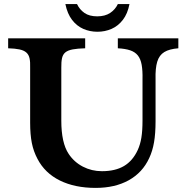

<svg xmlns="http://www.w3.org/2000/svg" viewBox="-20 -899 910 942"><path d="M357.9 -878.9Q370.6 -852.1 394.5 -835.4Q418.5 -818.8 457 -818.8Q495.1 -818.8 520.3 -835.4Q545.4 -852.1 558.1 -878.9H615.2Q606 -831.5 582.8 -801.5Q559.6 -771.5 527.3 -757.3Q495.1 -743.2 458 -743.2Q420.9 -743.2 388.7 -757.3Q356.4 -771.5 333.5 -801.5Q310.5 -831.5 300.8 -878.9ZM20 -710.9H397.9V-662.1Q360.4 -661.1 336.9 -656.7Q313.5 -652.3 301 -642.3Q288.6 -632.3 284.4 -614Q280.3 -595.7 280.8 -566.9V-307.1Q280.8 -197.8 316.9 -144Q343.3 -104 386.5 -81.5Q429.7 -59.1 480 -59.1Q545.4 -59.1 588.4 -84.5Q631.3 -109.9 655.8 -163.1Q668 -189.5 673.6 -223.4Q679.2 -257.3 679.2 -308.1V-509.8Q680.2 -552.7 675 -581.3Q669.9 -609.9 656.2 -627Q642.6 -644 618.7 -652.1Q594.7 -660.2 558.1 -662.1V-710.9H855V-662.1Q811 -658.7 786.1 -643.6Q761.2 -628.4 751.5 -596.4Q741.7 -564.5 743.2 -509.8V-304.2Q743.2 -244.1 735.8 -201.2Q728.5 -158.2 711.9 -123Q679.2 -52.2 611.6 -14.6Q543.9 22.9 449.2 22.9Q347.2 22.9 273.7 -13.4Q200.2 -49.8 164.1 -119.1Q144.5 -155.8 136.2 -197.3Q127.9 -238.8 127.9 -296.9V-566.9Q128.9 -594.7 125 -612.8Q121.1 -630.9 109.1 -641.4Q97.2 -651.9 75.7 -656.5Q54.2 -661.1 20 -662.1Z"/></svg>

Font: BIZ UDPMincho
Style: Bold
Weight: 700
Designer: TypeBank Co., Ltd.
Foundry: Morisawa Inc.
Version: Version 1.06